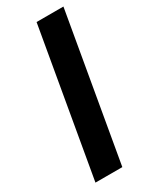

<svg xmlns="http://www.w3.org/2000/svg" viewBox="-186 -760 652 810"><g transform="rotate(-30 139.5 -355.5)"><path d="M277.8 -710.9 154.3 0H23.4L147 -710.9Z"/></g></svg>

Font: Roboto SemiBold
Style: Italic
Weight: 600
Designer: Christian Robertson
Foundry: Google
Version: Version 3.009; 2024